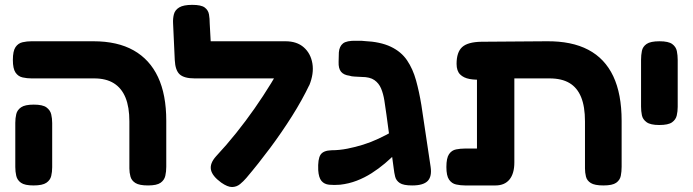

<svg xmlns="http://www.w3.org/2000/svg" viewBox="-20 -755 2855 791"><path d="M590 9Q554 9 538 -1Q522 -11 517.5 -27.5Q513 -44 513 -61V-255Q513 -314 497 -353Q481 -392 449 -412Q417 -432 368 -432H110Q91 -432 73 -436Q55 -440 44 -456Q33 -472 33 -508Q33 -545 44 -561Q55 -577 73 -581Q91 -585 109 -585H365Q464 -585 530.5 -547.5Q597 -510 631 -437.5Q665 -365 665 -257V-68Q665 -48 661 -30.5Q657 -13 641.5 -2Q626 9 590 9ZM118 9Q82 9 66.5 -2Q51 -13 47 -30.5Q43 -48 43 -67V-249Q43 -268 47 -285Q51 -302 67 -313Q83 -324 119 -324Q156 -324 171.5 -312.5Q187 -301 191 -284Q195 -267 195 -248V-66Q195 -47 191 -30Q187 -13 171 -2Q155 9 118 9Z M891 -3Q854 -30 849 -56Q844 -82 870 -111Q913 -157 953 -207Q993 -257 1029 -308.5Q1065 -360 1096.5 -411.5Q1128 -463 1152 -512L1256 -408Q1225 -343 1183 -276.5Q1141 -210 1093 -145.5Q1045 -81 995 -22Q983 -8 969 3.5Q955 15 936.5 15.5Q918 16 891 -3ZM1254 -403 1154 -432H782Q739 -432 720.5 -448.5Q702 -465 700 -508L693 -660Q692 -679 696.5 -696.5Q701 -714 718.5 -724.5Q736 -735 772 -735Q809 -735 823.5 -724Q838 -713 841 -695.5Q844 -678 844 -658L848 -585H1156Q1203 -585 1231.5 -560Q1260 -535 1267 -493.5Q1274 -452 1254 -403Z M1678 9Q1642 9 1627 -1Q1612 -11 1608 -27Q1604 -43 1602 -61L1572 -283Q1568 -313 1563.5 -341Q1559 -369 1550 -390.5Q1541 -412 1522.5 -425Q1504 -438 1470 -438Q1455 -439 1441.5 -439.5Q1428 -440 1420 -443Q1396 -446 1385 -459.5Q1374 -473 1375 -500L1376 -539Q1378 -564 1393 -576Q1408 -588 1447 -587Q1451 -587 1462 -587Q1473 -587 1480 -586Q1547 -583 1590 -562.5Q1633 -542 1657 -506.5Q1681 -471 1694 -424Q1707 -377 1716 -322L1754 -68Q1760 -28 1742 -9.5Q1724 9 1678 9ZM1381 6Q1356 8 1336 6Q1316 4 1304.5 -9.5Q1293 -23 1291 -54Q1289 -100 1300.5 -117.5Q1312 -135 1346 -136Q1378 -136 1411 -142.5Q1444 -149 1476 -159Q1508 -169 1539 -183.5Q1570 -198 1600 -215Q1630 -232 1658 -250L1660 -175Q1639 -152 1615.5 -128Q1592 -104 1566 -82Q1540 -60 1511 -41.5Q1482 -23 1449.5 -10.5Q1417 2 1381 6Z M1896 9Q1877 9 1859 5Q1841 1 1830 -15Q1819 -31 1819 -67Q1819 -104 1830 -120Q1841 -136 1859 -139.5Q1877 -143 1895 -143H1945V-483L2040 -434Q2005 -430 1972.5 -427.5Q1940 -425 1915 -429.5Q1890 -434 1875.5 -448.5Q1861 -463 1861 -492Q1861 -540 1884 -561Q1907 -582 1963 -583L2232 -585Q2335 -586 2403.5 -550Q2472 -514 2506.5 -441Q2541 -368 2541 -257V-68Q2541 -48 2537.5 -30.5Q2534 -13 2518.5 -2Q2503 9 2466 9Q2430 9 2414 -1Q2398 -11 2394 -27.5Q2390 -44 2390 -61V-255Q2390 -316 2374 -355Q2358 -394 2326 -413Q2294 -432 2244 -432H2099V-86Q2099 -40 2079 -15.5Q2059 9 2021 9Z M2696 -240Q2660 -240 2644 -251.5Q2628 -263 2624.5 -280Q2621 -297 2621 -316V-509Q2621 -528 2624.5 -545.5Q2628 -563 2644 -574Q2660 -585 2697 -585Q2734 -585 2749.5 -573.5Q2765 -562 2768.5 -544.5Q2772 -527 2772 -508V-315Q2772 -296 2768 -279Q2764 -262 2748.5 -251Q2733 -240 2696 -240Z"/></svg>

Font: Fredoka SemiExpanded SemiBold
Style: Regular
Weight: 600
Width: 6
Designer: Ben Nathan
Foundry: Milena B. Brandão, Ben Nathan
Version: Version 2.001